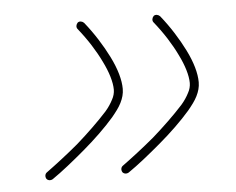

<svg xmlns="http://www.w3.org/2000/svg" viewBox="-36 -388 526 428"><g transform="rotate(-5 227.0 -174.0)"><path d="M54 -18C50 -15 49 -9 52 -4C55 0 61 1 66 -2C88 -17 114 -38 140 -60C166 -82 191 -106 210 -128C219 -139 226 -148 231 -158C236 -168 239 -178 239 -189C239 -209 232 -234 218 -262C205 -288 187 -317 166 -343C162 -347 156 -348 152 -345C148 -341 147 -335 150 -331C171 -305 188 -278 200 -253C212 -229 219 -206 219 -189C219 -182 217 -174 213 -167C209 -159 203 -150 196 -142C176 -120 152 -97 127 -75C102 -54 76 -34 54 -18ZM224 -18C220 -15 219 -9 222 -4C225 0 231 1 236 -2C258 -17 284 -38 310 -60C336 -82 361 -106 380 -128C389 -139 396 -148 401 -158C406 -168 409 -178 409 -189C409 -209 402 -234 388 -262C375 -288 357 -317 336 -343C332 -347 326 -348 322 -345C318 -341 317 -335 320 -331C341 -305 358 -278 370 -253C382 -229 389 -206 389 -189C389 -182 387 -174 383 -167C379 -159 373 -150 366 -142C346 -120 322 -97 297 -75C272 -54 246 -34 224 -18Z"/></g></svg>

Font: Mistral SingleLine OTF-SVG Regular
Style: Regular
Weight: 300
Designer: François Chastanet, Élisa Garzelli, Anais Alves, Morgane Autin
Foundry: institut supérieur des arts et du design Toulouse / isdaT
Version: Version 1.000;hotconv 1.0.117;makeotfexe 2.5.65602 DEVELOPME